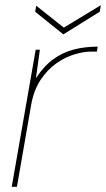

<svg xmlns="http://www.w3.org/2000/svg" viewBox="-20 -717 407 737"><path d="M25 0 117 -526H133L118 -417Q149 -464 185 -490Q221 -516 263.5 -527Q306 -538 355 -538L352 -519H329Q302 -519 266.5 -508.5Q231 -498 196.5 -474Q162 -450 135.5 -410Q109 -370 99 -311L45 0ZM367 -697 363 -672 223 -585 115 -672 119 -695 225 -611Z"/></svg>

Font: DM Sans 9pt Thin
Style: Italic
Weight: 250
Italic angle: -10°
Version: Version 4.004;gftools[0.9.30]